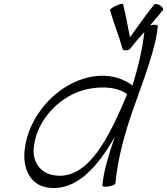

<svg xmlns="http://www.w3.org/2000/svg" viewBox="-20 -937 849 975"><path d="M641 -690C664 -719 688 -747 713 -775C703 -685 681 -594 653 -503C600 -542 531 -562 450 -548C272 -519 122 -348 105 -174C95 -81 133 1 220 15C362 38 473 -84 563 -242C531 -149 504 -58 500 5C499 11 513 13 531 10C549 7 565 0 566 -5C578 -135 615 -267 662 -398C710 -534 775 -704 781 -805C782 -811 768 -813 750 -810C747 -809 745 -809 742 -808C764 -834 786 -859 807 -885C812 -890 806 -901 794 -909C781 -917 768 -919 764 -915C720 -861 681 -804 640 -748C628 -804 620 -860 605 -915C605 -919 589 -917 571 -909C553 -901 538 -890 539 -885C557 -819 584 -756 602 -690C603 -683 610 -680 618 -682C626 -680 635 -683 641 -690ZM254 -47C187 -57 146 -112 151 -182C161 -325 288 -462 437 -487C508 -499 578 -494 626 -459C537 -248 430 -18 254 -47Z"/></svg>

Font: Nupuram ExtraLight Oblique
Style: Regular
Weight: 200
Designer: Santhosh Thottingal (santhosh.thottingal@gmail.com)
Foundry: SMC
Version: Version 1.000